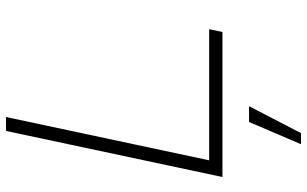

<svg xmlns="http://www.w3.org/2000/svg" viewBox="-206 -534 994 621"><g transform="rotate(-90 290.5 -223.0)"><path d="M29 0 178 -700H223L83 -43H507L498 0ZM135 254 207 86H258L171 254Z"/></g></svg>

Font: Red Hat Display VF
Style: Italic
Weight: 300
Italic angle: -12°
Designer: Pentagram, MCKL
Foundry: Pentagram, MCKL
Version: Version 1.023